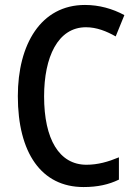

<svg xmlns="http://www.w3.org/2000/svg" viewBox="-20 -745 549 775"><path d="M327 -635C370 -635 410 -619 447 -598L482 -684C434 -710 380 -725 323 -725C145 -725 52 -566 52 -357C52 -128 147 10 317 10C374 10 419 0 460 -20V-110C417 -92 375 -80 329 -80C219 -80 158 -183 158 -356C158 -514 213 -635 327 -635Z"/></svg>

Font: Noto Sans Gurmukhi UI Condensed Medium
Style: Regular
Weight: 500
Width: 3
Designer: Jelle Bosma - Monotype Design Team
Foundry: Monotype Imaging Inc.
Version: Version 2.004